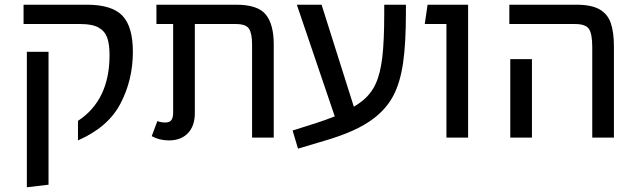

<svg xmlns="http://www.w3.org/2000/svg" viewBox="-20 -584 2706 815"><path d="M311 -71Q445 -159 445 -350Q445 -396 435 -424Q425 -452 398.5 -467Q372 -482 322 -482H80V-564H349Q455 -564 499.5 -517.5Q544 -471 544 -364Q544 -245 491.5 -144.5Q439 -44 311 12ZM94 -364H186V200L94 211Z M1142 -395V0H1050V-395Q1050 -442 1037 -462Q1024 -482 981 -482H807V-104Q807 -49 777.5 -18.5Q748 12 697 12Q657 12 624 -6L648 -70Q663 -64 682 -64Q700 -64 707.5 -74.5Q715 -85 715 -106V-482H644V-564H983Q1074 -564 1108 -522.5Q1142 -481 1142 -395Z M1703 -564V-529Q1703 -399 1691 -317Q1679 -235 1651 -180.5Q1623 -126 1571 -85Q1532 -54 1476 -29Q1420 -4 1339 19L1245 47L1222 -30L1320 -61Q1358 -73 1401 -90L1240 -564H1345L1482 -131Q1502 -143 1517 -155Q1555 -185 1575 -229Q1595 -273 1603 -342.5Q1611 -412 1611 -527V-564Z M1875 -482H1783L1795 -564H1967V0H1875Z M2494 -385Q2494 -440 2480 -461Q2466 -482 2421 -482H2142V-564H2427Q2490 -564 2524.5 -544.5Q2559 -525 2572.5 -486.5Q2586 -448 2586 -385V0H2494ZM2146 -333H2238V0H2146Z"/></svg>

Font: FiraGO
Style: Regular
Weight: 400
Designer: bBox Type
Foundry: bBox Type GmbH
Version: Version 1.001;April 20, 2020;FontCreator 12.0.0.2555 64-bit